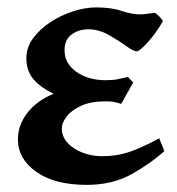

<svg xmlns="http://www.w3.org/2000/svg" viewBox="-20 -489 482 523"><path d="M423.8 -431.6Q405.3 -398.9 382.6 -374Q359.9 -349.1 352.5 -349.1Q343.8 -349.1 323.2 -364Q302.7 -378.9 275.9 -394Q249 -409.2 220.7 -409.2Q194.3 -409.2 175 -395Q155.8 -380.9 155.8 -352.1Q155.8 -316.4 187.7 -293.5Q219.7 -270.5 268.6 -270.5Q287.1 -270.5 300.5 -273.2Q314 -275.9 328.6 -279.3L342.8 -264.2L310.1 -206.1Q295.9 -210.4 288.6 -211.7Q281.2 -212.9 267.1 -212.9Q227.1 -212.9 200.7 -200.7Q174.3 -188.5 161.4 -171.4Q148.4 -154.3 148.4 -139.2Q148.4 -116.7 164.3 -99.6Q180.2 -82.5 205.3 -73Q230.5 -63.5 258.3 -63.5Q297.9 -63.5 332 -75Q366.2 -86.4 413.6 -112.3L427.7 -77.6Q392.1 -44.9 339.4 -15.1Q286.6 14.6 216.8 14.6Q128.9 14.6 78.9 -20.8Q28.8 -56.2 28.8 -109.4Q28.8 -148.9 55.2 -182.4Q81.5 -215.8 126 -233.4Q92.3 -249.5 72 -272.2Q51.8 -294.9 51.8 -330.6Q51.8 -360.4 70.6 -385.5Q89.4 -410.6 118.4 -429.4Q147.5 -448.2 180.2 -458.5Q212.9 -468.8 241.2 -468.8Q284.2 -468.8 311.3 -459.2Q338.4 -449.7 365.2 -449.7Q368.7 -449.7 382.8 -451.7Q397 -453.6 400.9 -454.1Q406.2 -452.1 413.6 -444.6Q420.9 -437 423.8 -431.6Z"/></svg>

Font: Gentium Plus
Style: Bold
Weight: 700
Designer: Victor Gaultney, Annie Olsen, Iska Routamaa, Becca Hirsbrunner
Foundry: SIL International
Version: Version 6.101